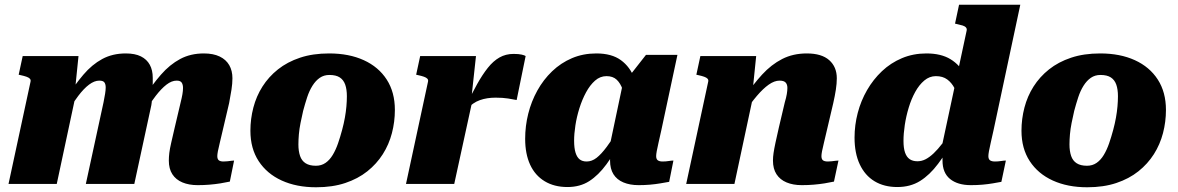

<svg xmlns="http://www.w3.org/2000/svg" viewBox="-20 -778 4982 812"><path d="M16 0H220L305 -398L297 -394L312 -541H76L59 -462L68 -460Q82 -457 92 -453.5Q102 -450 106.5 -445Q111 -440 109 -432ZM922 -227 949 -342Q955 -373 959 -399Q963 -425 963 -447Q963 -479 949.5 -502.5Q936 -526 909 -539Q882 -552 842 -552Q786 -552 742 -528.5Q698 -505 660.5 -462Q623 -419 587 -363L589 -301Q615 -342 638.5 -372.5Q662 -403 684 -420Q706 -437 727 -437Q743 -437 748.5 -428.5Q754 -420 754 -406Q754 -394 751.5 -379.5Q749 -365 744 -345L719 -239Q710 -200 704 -174Q698 -148 696 -131Q694 -114 694 -99Q694 -64 709 -41Q724 -18 751.5 -6.5Q779 5 816 5Q842 5 866 3Q890 1 912 -2.5Q934 -6 952 -10L970 -99Q965 -99 958 -98Q951 -97 942.5 -96Q934 -95 925 -95Q912 -95 905.5 -100Q899 -105 899 -118Q899 -125 901.5 -138.5Q904 -152 909.5 -174Q915 -196 922 -227ZM343 0H548L620 -333Q622 -344 623 -360.5Q624 -377 625 -395Q626 -413 626 -427.5Q626 -442 626 -449Q626 -481 613.5 -504Q601 -527 576 -539.5Q551 -552 512 -552Q456 -552 412.5 -528.5Q369 -505 332.5 -462Q296 -419 260 -363L262 -301Q288 -342 311 -372.5Q334 -403 356.5 -420Q379 -437 400 -437Q416 -437 421.5 -429.5Q427 -422 427 -408Q427 -397 424.5 -381.5Q422 -366 418 -346Z M1427 -229Q1434 -255 1438.5 -280Q1443 -305 1445 -328Q1447 -351 1447 -371Q1447 -400 1440 -420Q1433 -440 1417 -450.5Q1401 -461 1373 -461Q1350 -461 1332.5 -449Q1315 -437 1301.5 -415.5Q1288 -394 1279 -366.5Q1270 -339 1262 -309Q1256 -283 1251 -258Q1246 -233 1244 -210Q1242 -187 1242 -167Q1242 -139 1249 -118.5Q1256 -98 1272.5 -87.5Q1289 -77 1316 -77Q1339 -77 1356.5 -89Q1374 -101 1387 -122.5Q1400 -144 1409.5 -171.5Q1419 -199 1427 -229ZM1039 -225Q1039 -275 1051.5 -323Q1064 -371 1090 -412Q1116 -453 1155.5 -484.5Q1195 -516 1249 -534Q1303 -552 1372 -552Q1456 -552 1518.5 -523.5Q1581 -495 1615.5 -441.5Q1650 -388 1650 -313Q1650 -263 1637.5 -215Q1625 -167 1599 -126Q1573 -85 1533.5 -53.5Q1494 -22 1440 -4Q1386 14 1317 14Q1234 14 1171.5 -14.5Q1109 -43 1074 -96.5Q1039 -150 1039 -225Z M1697 0H1901L1981 -367L1974 -366L1993 -541H1757L1740 -462L1749 -460Q1763 -457 1773 -453.5Q1783 -450 1787.5 -445Q1792 -440 1790 -432ZM2203 -541Q2199 -544 2186.5 -547Q2174 -550 2152 -550Q2119 -550 2092.5 -535Q2066 -520 2043 -491Q2020 -462 1998 -422.5Q1976 -383 1952 -333L1954 -316Q1967 -330 1980.5 -339.5Q1994 -349 2009.5 -354.5Q2025 -360 2041.5 -362.5Q2058 -365 2076 -365Q2106 -365 2128.5 -361.5Q2151 -358 2165 -355Z M2684 -329 2629 -336Q2623 -372 2613.5 -399Q2604 -426 2588 -441Q2572 -456 2545 -456Q2518 -456 2496.5 -437Q2475 -418 2458.5 -387.5Q2442 -357 2430.5 -320.5Q2419 -284 2413.5 -248Q2408 -212 2408 -183Q2408 -152 2414 -132.5Q2420 -113 2431.5 -104Q2443 -95 2461 -95Q2483 -95 2503 -110.5Q2523 -126 2546 -157Q2569 -188 2599 -235L2616 -198Q2579 -130 2545 -83.5Q2511 -37 2472 -12Q2433 13 2380 13Q2324 13 2283.5 -11.5Q2243 -36 2222 -81.5Q2201 -127 2201 -191Q2201 -245 2214 -297Q2227 -349 2252.5 -395Q2278 -441 2315 -476.5Q2352 -512 2399 -532Q2446 -552 2502 -552Q2567 -552 2606 -523.5Q2645 -495 2663.5 -445.5Q2682 -396 2684 -329ZM2845 -546 2777 -228Q2770 -196 2765 -174.5Q2760 -153 2757.5 -139Q2755 -125 2755 -118Q2755 -105 2762 -100Q2769 -95 2782 -95Q2796 -95 2808 -97Q2820 -99 2828 -99L2810 -9Q2793 -6 2772.5 -2.5Q2752 1 2729 3Q2706 5 2681 5Q2644 5 2616.5 -6.5Q2589 -18 2574.5 -41Q2560 -64 2560 -99Q2560 -106 2560.5 -116Q2561 -126 2562 -141L2552 -130L2614 -424L2625 -435L2712 -546Z M2882 0H3086L3171 -398L3163 -394L3178 -541H2942L2925 -462L2934 -460Q2948 -457 2958 -453.5Q2968 -450 2972.5 -445Q2977 -440 2975 -432ZM3477 -227 3504 -342Q3511 -373 3515 -399Q3519 -425 3519 -447Q3519 -495 3487 -523.5Q3455 -552 3392 -552Q3334 -552 3288 -528.5Q3242 -505 3203 -462.5Q3164 -420 3126 -363L3128 -301Q3155 -342 3181 -372.5Q3207 -403 3231 -420Q3255 -437 3277 -437Q3295 -437 3302.5 -429Q3310 -421 3310 -406Q3310 -395 3307.5 -380Q3305 -365 3299 -345L3274 -239Q3265 -200 3259.5 -174Q3254 -148 3251.5 -131Q3249 -114 3249 -99Q3249 -64 3264 -41Q3279 -18 3306.5 -6.5Q3334 5 3371 5Q3397 5 3421 3Q3445 1 3467 -2.5Q3489 -6 3507 -10L3526 -99Q3521 -99 3513.5 -98Q3506 -97 3497.5 -96Q3489 -95 3481 -95Q3467 -95 3460.5 -100Q3454 -105 3454 -118Q3454 -125 3456.5 -138.5Q3459 -152 3464.5 -174Q3470 -196 3477 -227Z M3775 13Q3719 13 3678.5 -11.5Q3638 -36 3616 -83Q3594 -130 3594 -196Q3594 -249 3607.5 -300.5Q3621 -352 3647 -397Q3673 -442 3710 -477Q3747 -512 3794.5 -532Q3842 -552 3898 -552Q3960 -552 4000 -527.5Q4040 -503 4061 -461Q4082 -419 4087 -366L4036 -349Q4029 -381 4017 -404.5Q4005 -428 3986 -442Q3967 -456 3938 -456Q3911 -456 3889 -437.5Q3867 -419 3850.5 -389Q3834 -359 3823 -322.5Q3812 -286 3806.5 -249.5Q3801 -213 3801 -182Q3801 -152 3807.5 -133Q3814 -114 3827 -105Q3840 -96 3860 -96Q3878 -96 3894.5 -104.5Q3911 -113 3928.5 -129.5Q3946 -146 3966 -172Q3986 -198 4011 -232L4021 -200Q3983 -133 3947.5 -85.5Q3912 -38 3871 -12.5Q3830 13 3775 13ZM4086 5Q4030 5 3998 -21Q3966 -47 3966 -99Q3966 -104 3966 -109.5Q3966 -115 3966.5 -123Q3967 -131 3968 -141L3957 -130L4068 -648Q4070 -656 4065.5 -661.5Q4061 -667 4051.5 -670Q4042 -673 4028 -676L4019 -678L4036 -758H4295L4182 -228Q4175 -196 4170 -174.5Q4165 -153 4162.5 -139Q4160 -125 4160 -118Q4160 -105 4167 -100Q4174 -95 4188 -95Q4201 -95 4213.5 -97Q4226 -99 4234 -99L4215 -9Q4199 -6 4178.5 -2.5Q4158 1 4135 3Q4112 5 4086 5Z M4688 -229Q4695 -255 4699.5 -280Q4704 -305 4706 -328Q4708 -351 4708 -371Q4708 -400 4701 -420Q4694 -440 4678 -450.5Q4662 -461 4634 -461Q4611 -461 4593.5 -449Q4576 -437 4562.5 -415.5Q4549 -394 4540 -366.5Q4531 -339 4523 -309Q4517 -283 4512 -258Q4507 -233 4505 -210Q4503 -187 4503 -167Q4503 -139 4510 -118.5Q4517 -98 4533.5 -87.5Q4550 -77 4577 -77Q4600 -77 4617.5 -89Q4635 -101 4648 -122.5Q4661 -144 4670.5 -171.5Q4680 -199 4688 -229ZM4300 -225Q4300 -275 4312.5 -323Q4325 -371 4351 -412Q4377 -453 4416.5 -484.5Q4456 -516 4510 -534Q4564 -552 4633 -552Q4717 -552 4779.5 -523.5Q4842 -495 4876.5 -441.5Q4911 -388 4911 -313Q4911 -263 4898.5 -215Q4886 -167 4860 -126Q4834 -85 4794.5 -53.5Q4755 -22 4701 -4Q4647 14 4578 14Q4495 14 4432.5 -14.5Q4370 -43 4335 -96.5Q4300 -150 4300 -225Z"/></svg>

Font: Roboto Serif 20pt ExtraBold
Style: Italic
Weight: 800
Italic angle: -10°
Version: Version 1.007